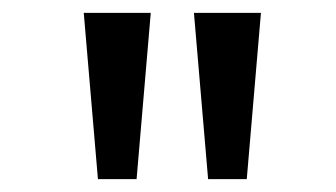

<svg xmlns="http://www.w3.org/2000/svg" viewBox="-20 -749 521 298"><path d="M132 -471H192L214 -729H110ZM303 -471H363L385 -729H281Z"/></svg>

Font: Noto Sans Bengali SemiCondensed
Style: Regular
Weight: 400
Width: 4
Designer: Jelle Bosma - Monotype Design Team
Foundry: Monotype Imaging Inc.
Version: Version 2.003